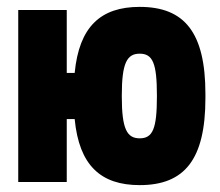

<svg xmlns="http://www.w3.org/2000/svg" viewBox="-20 -529 640 558"><path d="M33 0H174V-183H197C210 -48 273 9 386 9C516 9 577 -65 577 -244V-256C577 -435 516 -509 386 -509C273 -509 210 -452 197 -317H174V-500H33ZM334 -248V-252C334 -346 349 -373 386 -373C424 -373 436 -345 436 -252V-248C436 -155 424 -127 386 -127C349 -127 334 -154 334 -248Z"/></svg>

Font: LT Wave Mono Black
Style: Regular
Weight: 900
Designer: Daniel Lyons
Version: Version 2.5 (Glyphs App)